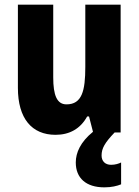

<svg xmlns="http://www.w3.org/2000/svg" viewBox="-20 -570 597 826"><path d="M417 99C417 68 431 44 473 0H499V-550H347V-282C347 -180 333 -121 266 -121C225 -121 209 -160 209 -237V-550H57V-192C57 -60 117 10 219 10C279 10 326 -16 355 -69H363L380 -3C326 41 306 87 306 129C306 196 350 236 429 236C460 236 484 230 501 223V129C491 134 476 139 458 139C432 139 417 123 417 99Z"/></svg>

Font: Noto Sans Georgian Condensed ExtraBold
Style: Regular
Weight: 800
Width: 3
Designer: Monotype Design Team, Akaki Razmadze
Foundry: Google LLC
Version: Version 2.005